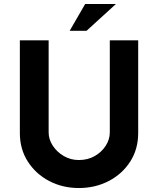

<svg xmlns="http://www.w3.org/2000/svg" viewBox="-20 -939 796 967"><path d="M225 -272Q225 -237 246 -205Q267 -173 301.5 -153Q336 -133 377 -133Q422 -133 457 -153Q492 -173 512.5 -205Q533 -237 533 -272V-736H676V-269Q676 -188 636 -125.5Q596 -63 528 -27.5Q460 8 377 8Q295 8 227.5 -27.5Q160 -63 120 -125.5Q80 -188 80 -269V-736H225ZM564 -919 416 -784H331L409 -919Z"/></svg>

Font: Reem Kufi
Style: Bold
Weight: 700
Designer: Khaled Hosny
Version: Version 1.001